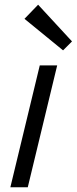

<svg xmlns="http://www.w3.org/2000/svg" viewBox="-20 -796 326 816"><path d="M24 0 149 -518H223L98 0ZM248 -582 84 -716 142 -776 286 -620Z"/></svg>

Font: Ubuntu Sans
Style: Italic
Weight: 400
Italic angle: -13.5°
Designer: Dalton Maag Ltd
Foundry: Dalton Maag Ltd
Version: Version 1.006